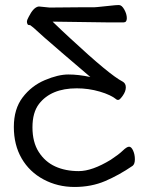

<svg xmlns="http://www.w3.org/2000/svg" viewBox="-20 -727 592 763"><path d="M192 -641H189Q224 -607 260 -574Q416 -429 467 -403Q480 -396 480 -380Q480 -364 468 -347Q456 -330 450.5 -330Q445 -330 444 -331Q421 -350 376.5 -363Q332 -376 285 -376Q183 -376 135 -314Q109 -280 109 -221Q109 -162 134 -123Q159 -84 199.5 -65.5Q240 -47 293 -47Q346 -47 420 -92Q452 -113 468 -128.5Q484 -144 493 -144Q502 -144 509 -128.5Q516 -113 516 -94Q516 -75 507 -68Q453 -31 398 -7.5Q343 16 276 16Q209 16 153 -14Q97 -44 66 -97.5Q35 -151 35 -222.5Q35 -294 70 -340Q105 -386 158 -408.5Q211 -431 251.5 -431Q292 -431 339 -421Q305 -450 225.5 -518Q146 -586 113 -617L100 -627Q92 -627 90 -630Q87 -635 87 -640Q87 -648 94 -660Q113 -698 133 -701H137L177 -697L291 -698H353L367 -699Q390 -701 415.5 -704Q441 -707 452.5 -707Q464 -707 474 -689Q484 -671 484 -654.5Q484 -638 471 -638H408Q382 -638 192 -641Z"/></svg>

Font: QiushuiShotai Bright
Style: Regular
Weight: 400
Designer: Christian Thalmann (Catharsis Fonts)
Version: Version 1.250;